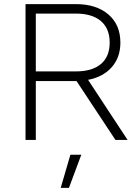

<svg xmlns="http://www.w3.org/2000/svg" viewBox="-20 -680 680 933"><path d="M541 0 352 -286H349H154V0H104V-660H154H349Q448 -660 506.5 -610Q565 -560 565 -473Q565 -401 523 -353.5Q481 -306 408 -292L600 0ZM154 -333H348Q428 -333 470.5 -369Q513 -405 513 -473Q513 -541 470.5 -577.5Q428 -614 348 -614H154ZM315 233H275L322 72H375Z"/></svg>

Font: Work Sans Light
Style: Regular
Weight: 300
Designer: Wei Huang
Foundry: Wei Huang
Version: Version 1.500